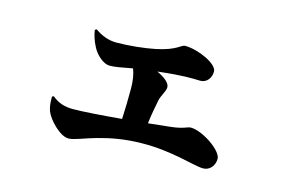

<svg xmlns="http://www.w3.org/2000/svg" viewBox="-70 -651 1140 773"><g transform="rotate(15 500.0 -264.0)"><path d="M152 -169C152 -140 154 -125 160 -109C171 -79 223 -23 259 -23C283 -23 324 -42 368 -54C421 -69 478 -80 549 -81C679 -83 775 -47 814 -47C842 -47 861 -71 861 -99C861 -134 773 -193 725 -193C710 -193 700 -181 647 -175L553 -165C558 -206 564 -236 570 -266C575 -288 591 -308 591 -325C591 -343 568 -361 536 -376C639 -388 680 -386 709 -385C742 -384 756 -411 756 -435C756 -467 672 -505 617 -505C602 -505 589 -479 506 -462C463 -453 397 -446 346 -446C312 -446 283 -458 256 -477L249 -473C252 -454 258 -431 272 -405C287 -376 319 -349 343 -349C368 -349 393 -355 438 -363C446 -342 451 -316 451 -282C451 -237 450 -194 448 -155C369 -148 288 -142 246 -142C213 -142 185 -150 159 -172Z"/></g></svg>

Font: Noto Serif SC Black
Style: Regular
Weight: 900
Designer: Ryoko NISHIZUKA 西塚涼子 (kana & ideographs); Frank Grießhammer (Latin, Greek & Cyrillic); Wenlong ZHANG 张文龙 (bopomofo); San
Foundry: Adobe
Version: Version 2.001;hotconv 1.1.0;makeotfexe 2.6.0